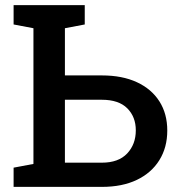

<svg xmlns="http://www.w3.org/2000/svg" viewBox="-20 -731 704 751"><path d="M33.2 0V-75.2L110.8 -89.8V-620.6L33.2 -635.3V-710.9H311.5V-635.3L233.9 -620.6V-436H378.4Q458.5 -436 515.6 -409.4Q572.8 -382.8 603.5 -334.5Q634.3 -286.1 634.3 -220.2Q634.3 -154.3 603.3 -104.5Q572.3 -54.7 515.1 -27.3Q458 0 378.4 0ZM233.9 -94.7H378.4Q443.4 -94.7 477.3 -130.6Q511.2 -166.5 511.2 -221.2Q511.2 -273.9 477.8 -307.4Q444.3 -340.8 378.4 -340.8H233.9Z"/></svg>

Font: Roboto Slab LO Medium
Style: Regular
Weight: 500
Designer: Google
Version: Version 2.000